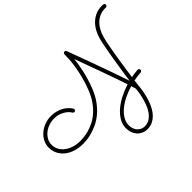

<svg xmlns="http://www.w3.org/2000/svg" viewBox="-222 -1085 1742 1742"><g transform="rotate(-45 649.5 -213.5)"><path d="M1298.8 -734.4Q1297.9 -727.1 1292.5 -722.7Q1287.1 -718.3 1280.3 -718.3Q1279.3 -718.3 1276.9 -718.5Q1274.4 -718.8 1265.6 -718.8Q1256.3 -718.8 1241.9 -716.8Q1227.5 -714.8 1210.2 -708.7Q1192.9 -702.6 1174.1 -690.9Q1155.3 -679.2 1137.2 -659.4Q1119.1 -639.6 1103 -610.6Q1086.9 -581.5 1075.7 -540.5Q1070.8 -523.9 1064.9 -495.6Q1059.1 -467.3 1052.5 -431.6Q1045.9 -396 1039.1 -355Q1032.2 -314 1025.6 -271Q1019 -228 1012.7 -185.5Q1006.3 -143.1 1001.5 -105Q1022.5 -108.9 1043 -111.8Q1063.5 -114.7 1084 -115.7Q1091.8 -116.2 1097.7 -110.8Q1103.5 -105.5 1103.5 -96.2Q1103.5 -89.4 1098.6 -84.2Q1093.8 -79.1 1086.4 -78.6Q1064 -77.1 1041.5 -74.2Q1019 -71.3 996.1 -66.4Q994.1 -49.8 992.4 -34.7Q990.7 -19.5 989.3 -6.8Q988.8 -2.4 987.1 14.6Q985.4 31.7 981.2 56.2Q977.1 80.6 969.5 110.4Q961.9 140.1 950.4 170.7Q939 201.2 922.6 229.7Q906.2 258.3 883.8 280.5Q861.3 302.7 832.8 316.2Q804.2 329.6 768.1 329.6Q736.3 329.6 711.7 317.9Q687 306.2 669.7 286.4Q652.3 266.6 643.3 240.2Q634.3 213.9 634.3 185.1Q634.3 138.2 658.7 96.4Q683.1 54.7 723.9 20Q764.6 -14.6 817.4 -41.7Q870.1 -68.8 927.2 -86.4Q915.5 -121.1 901.1 -163.1Q886.7 -205.1 870.6 -250.5Q854.5 -295.9 837.6 -343Q820.8 -390.1 804.4 -434.6Q788.1 -479 773.4 -519.3Q758.8 -559.6 747.1 -591.3Q744.6 -564 739.5 -530.5Q734.4 -497.1 725.8 -458.7Q717.3 -420.4 704.6 -377.7Q691.9 -335 674.3 -289.1Q647 -218.8 610.1 -168.9Q573.2 -119.1 532.7 -85.9Q492.2 -52.7 450.4 -33.4Q408.7 -14.2 372.1 -4.4Q335.4 5.4 306.2 8.1Q276.9 10.7 261.2 10.7Q207.5 10.7 162.4 -3.4Q117.2 -17.6 84.2 -43.7Q51.3 -69.8 33 -106.2Q14.6 -142.6 14.6 -186.5Q14.6 -226.1 32.5 -260.5Q50.3 -294.9 80.3 -320.3Q110.4 -345.7 149.2 -360.4Q188 -375 230 -375Q264.6 -375 292.2 -368.2Q319.8 -361.3 341.1 -350.8Q362.3 -340.3 377.7 -328.1Q393.1 -315.9 403.1 -304.9Q413.1 -293.9 418.2 -286.1Q423.3 -278.3 424.3 -276.9Q426.3 -272.9 426.3 -268.1Q426.3 -261.2 421.1 -255.4Q416 -249.5 407.7 -249.5Q397 -249.5 391.6 -259.3Q391.1 -260.7 382.1 -273.2Q373 -285.6 354.2 -300.3Q335.4 -314.9 305.7 -326.9Q275.9 -338.9 233.4 -338.9Q198.7 -338.9 165.8 -327.1Q132.8 -315.4 107.4 -294.9Q82 -274.4 66.7 -246.3Q51.3 -218.3 51.3 -185.5Q51.3 -149.9 67.9 -120.4Q84.5 -90.8 113 -69.8Q141.6 -48.8 179.4 -37.4Q217.3 -25.9 260.3 -25.9Q276.9 -25.9 304.2 -28.3Q331.5 -30.8 365.5 -39.6Q399.4 -48.3 437 -66.2Q474.6 -84 511.2 -114.7Q547.9 -145.5 581.3 -191.4Q614.7 -237.3 640.1 -302.7Q666.5 -370.1 681.4 -430.9Q696.3 -491.7 703.6 -540.5Q710.9 -589.4 712.6 -623.8Q714.4 -658.2 714.4 -672.9V-682.6Q714.4 -690.4 719.5 -696Q724.6 -701.7 732.9 -701.7Q745.1 -701.7 750 -689.5Q751.5 -686 758.5 -666.5Q765.6 -647 777.1 -616Q788.6 -585 803.5 -544.4Q818.4 -503.9 835 -458.3Q851.6 -412.6 869.1 -363.8Q886.7 -314.9 903.6 -267.6Q920.4 -220.2 935.5 -176.3Q950.7 -132.3 962.9 -96.2Q968.3 -135.3 974.6 -179Q981 -222.7 988 -267.3Q995.1 -312 1002.2 -355Q1009.3 -397.9 1016.4 -435.5Q1023.4 -473.1 1029.3 -502.9Q1035.2 -532.7 1040 -550.8Q1050.8 -593.8 1070.8 -631.1Q1090.8 -668.5 1119.4 -696.3Q1147.9 -724.1 1184.8 -740Q1221.7 -755.9 1266.6 -755.9Q1283.7 -755.9 1291.3 -752Q1298.8 -748 1298.8 -736.8ZM767.1 293.9Q805.7 293.9 834 274.7Q862.3 255.4 882.6 225.6Q902.8 195.8 915.8 159.9Q928.7 124 936.5 90.8Q944.3 57.6 947.8 31.5Q951.2 5.4 952.6 -4.9Q948.2 -22.5 938.5 -51.8Q884.8 -35.6 836.4 -12Q788.1 11.7 751.5 42.2Q714.8 72.8 693.1 108.9Q671.4 145 671.4 185.1Q671.4 209.5 679 229.5Q686.5 249.5 699.7 263.7Q712.9 277.8 730.2 285.9Q747.6 293.9 767.1 293.9Z"/></g></svg>

Font: Sacramento
Style: Regular
Weight: 400
Designer: Astigmatic (AOETI)
Foundry: Astigmatic (AOETI)
Version: Version 1.000